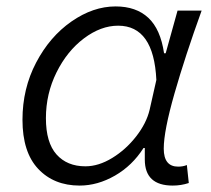

<svg xmlns="http://www.w3.org/2000/svg" viewBox="-20 -565 658 598"><path d="M50 -192Q50 -289 92.5 -370Q135 -451 202.5 -498Q270 -545 340 -545Q404 -545 442 -509.5Q480 -474 491 -399H496L533 -532H608Q557 -391 523.5 -274Q490 -157 490 -102Q490 -46 535 -46Q550 -46 562 -51L568 5Q544 13 518 13Q431 13 431 -68V-104H427Q392 -49 338 -18Q284 13 228 13Q148 13 99 -39Q50 -91 50 -192ZM446 -223 467 -316Q459 -485 348 -485Q294 -485 241.5 -445.5Q189 -406 156 -339.5Q123 -273 123 -197Q123 -121 156 -84Q189 -47 246 -47Q287 -47 329.5 -73Q372 -99 404 -140Q436 -181 446 -223Z"/></svg>

Font: Nebula Sans Book
Style: Regular
Weight: 400
Italic angle: -9°
Designer: Paul D. Hunt for Adobe (as Source Sans)
Foundry: Nebula Entertainment & Broadcasting LLC
Version: Version 1.010